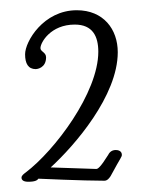

<svg xmlns="http://www.w3.org/2000/svg" viewBox="-20 -856 287 375"><path d="M191 -553C176 -529 171 -526 168 -526L79 -529C126 -572 210 -669 210 -754C210 -799 182 -836 130 -836C65 -836 29 -775 29 -750C29 -732 35 -721 50 -721C52 -721 70 -723 70 -744C70 -754 59 -755 59 -762C59 -773 79 -808 126 -808C161 -808 172 -785 172 -755C172 -675 87 -562 30 -519C26 -516 22 -513 22 -509C22 -505 25 -501 35 -501C49 -501 53 -504 55 -507C55 -507 142 -503 184 -503C190 -503 194 -509 196 -512C217 -551 218 -549 218 -554C218 -557 216 -563 206 -563C197 -563 193 -557 191 -553Z"/></svg>

Font: Life Savers
Style: Regular
Weight: 400
Designer: Pablo Impallari, Rodrigo Fuenzalida, Brenda Gallo
Foundry: Pablo Impallari, Rodrigo Fuenzalida, Brenda Gallo
Version: Version 3.000